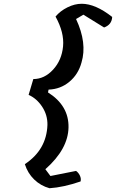

<svg xmlns="http://www.w3.org/2000/svg" viewBox="-20 -897 691 1020"><path d="M414 -877Q487 -877 576 -807Q574 -766 533 -751L423 -819L384 -796Q444 -668 413 -565Q396 -502 348.5 -462.5Q301 -423 238 -421L235 -406Q346 -336 344 -220.5Q342 -105 221 2L248 38L384 11Q397 20 404.5 36Q412 52 408 67Q318 98 243 103Q196 90 161.5 56.5Q127 23 112 -25Q227 -101 232 -233Q233 -286 204 -330Q175 -374 132 -393L157 -477Q216 -477 262 -527Q308 -577 315 -650.5Q322 -724 275 -809Q300 -839 338.5 -858Q377 -877 414 -877Z"/></svg>

Font: Tillana Medium
Style: Regular
Weight: 500
Designer: Lipi Raval (Devanagari, Latin), Jonny Pinhorn (Latin)
Foundry: Indian Type Foundry
Version: Version 2.003;PS 1.0;hotconv 1.0.79;makeotf.lib2.5.61930; tt